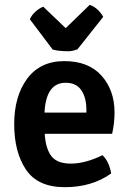

<svg xmlns="http://www.w3.org/2000/svg" viewBox="-20 -764 539 798"><path d="M446 -208H166Q169 -149 192.5 -116.5Q216 -84 275 -84Q334 -84 406 -119Q434 -92 442 -43Q362 14 249.5 14Q137 14 88 -59Q39 -132 39 -248Q39 -364 93 -437Q147 -510 247.5 -510Q348 -510 402 -449.5Q456 -389 456 -297Q456 -251 446 -208ZM253 -420Q171 -420 165 -296H339V-308Q339 -358 318 -389Q297 -420 253 -420ZM160 -736 253 -647 353 -744Q388 -731 409 -694L302 -559Q280 -551 266 -551Q224 -551 199 -558L104 -684Q112 -702 128.5 -716.5Q145 -731 160 -736Z"/></svg>

Font: Signika Negative
Style: Semibold
Weight: 600
Designer: Anna Giedrys
Foundry: Anna Giedrys
Version: Version 1.001